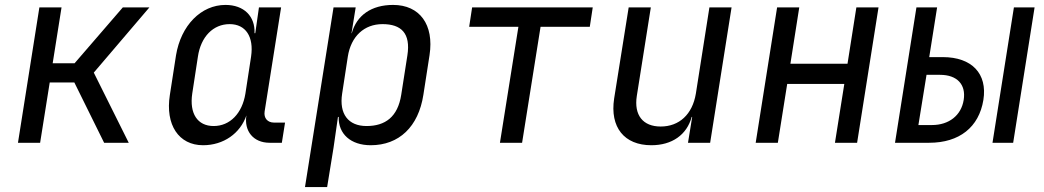

<svg xmlns="http://www.w3.org/2000/svg" viewBox="-20 -580 4240 780"><path d="M53 0H143L182 -245H282L403 0H503L361 -285L587 -550H479L283 -323H194L230 -550H140Z M805 10C888 10 956 -38 981 -111C971 -48 1009 0 1075 0H1125L1138 -82H1093C1067 -82 1051 -100 1055 -127L1122 -550H1032L1017 -445H1014C1017 -514 971 -560 896 -560C797 -560 715 -477 695 -355L670 -194C651 -73 706 10 805 10ZM848 -68C782 -68 749 -119 761 -200L784 -350C796 -431 846 -482 913 -482C978 -482 1012 -431 1000 -350L977 -200C964 -119 914 -68 848 -68Z M1219 180H1309L1335 20L1353 -105H1356C1354 -36 1405 10 1486 10C1601 10 1680 -65 1700 -195L1725 -356C1744 -480 1685 -560 1577 -560C1489 -560 1429 -518 1409 -445H1408L1425 -550H1335ZM1469 -68C1395 -68 1357 -117 1370 -200L1393 -350C1406 -433 1460 -482 1534 -482C1610 -482 1649 -445 1635 -355L1610 -195C1596 -105 1545 -68 1469 -68Z M2011 0H2101L2176 -471H2376L2388 -550H1898L1886 -471H2086Z M2626 10C2710 10 2770 -32 2790 -105H2792L2775 0H2865L2952 -550H2862L2807 -200C2793 -115 2739 -66 2664 -66C2592 -66 2555 -112 2567 -190L2624 -550H2534L2475 -180C2457 -63 2516 10 2626 10Z M3050 0H3140L3178 -239H3410L3372 0H3462L3549 -550H3459L3423 -321H3191L3227 -550H3137Z M3616 0H3755C3877 0 3957 -63 3975 -174C3992 -281 3928 -348 3810 -348H3755L3787 -550H3703ZM4012 0H4096L4183 -550H4099ZM3711 -72 3744 -276H3799C3868 -276 3905 -237 3895 -174C3885 -111 3835 -72 3766 -72Z"/></svg>

Font: JetBrains Mono
Style: Italic
Weight: 400
Italic angle: -9°
Monospace: yes
Designer: Philipp Nurullin, Konstantin Bulenkov
Foundry: JetBrains
Version: Version 2.305